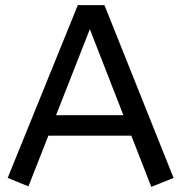

<svg xmlns="http://www.w3.org/2000/svg" viewBox="-20 -720 708 750"><path d="M10 -25 284 -700H388L658 -25L571 10L493 -190H169L91 8ZM199 -270H462L331 -606Z"/></svg>

Font: ABeeZee
Style: Regular
Weight: 400
Designer: Anja Meiners
Foundry: Anja Meiners
Version: Version 1.001